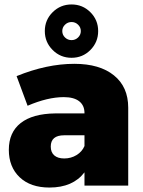

<svg xmlns="http://www.w3.org/2000/svg" viewBox="-20 -841 647 870"><path d="M389.6 -614.5Q354.5 -579.1 304.2 -579.1Q253.9 -579.1 218.5 -614.5Q183.1 -649.9 183.1 -700.2Q183.1 -750.5 218.5 -785.6Q253.9 -820.8 304.2 -820.8Q354.5 -820.8 389.6 -785.6Q424.8 -750.5 424.8 -700.2Q424.8 -649.9 389.6 -614.5ZM333.7 -729.2Q321.3 -741.2 304.2 -741.2Q287.1 -741.2 274.7 -729.2Q262.2 -717.3 262.2 -700.2Q262.2 -683.1 274.7 -671.1Q287.1 -659.2 304.2 -659.2Q321.3 -659.2 333.7 -671.1Q346.2 -683.1 346.2 -700.2Q346.2 -717.3 333.7 -729.2ZM316.9 -551.8Q431.6 -551.8 496.3 -499.5Q561 -447.3 561 -353V0H362.8V-60.1Q310.5 8.8 204.1 8.8Q118.2 8.8 69.1 -37.8Q20 -84.5 20 -162.1Q20 -241.2 73.7 -283.4Q127.4 -325.7 230 -327.1H362.8V-329.1Q362.8 -363.3 338.9 -382.1Q314.9 -400.9 269 -400.9Q195.8 -400.9 105 -361.8L55.2 -496.1Q191.9 -551.8 316.9 -551.8ZM271 -123Q301.8 -123 326.7 -138.2Q351.6 -153.3 362.8 -179.2V-228H271Q210 -228 210 -176.8Q210 -150.9 225.8 -137Q241.7 -123 271 -123Z"/></svg>

Font: Montserrat arm ExtraBold
Style: Regular
Weight: 800
Designer: Julieta Ulanovsky
Foundry: Julieta Ulanovsky
Version: Version 6.000;PS 006.000;hotconv 1.0.88;makeotf.lib2.5.64775